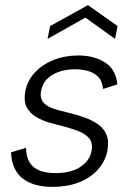

<svg xmlns="http://www.w3.org/2000/svg" viewBox="-20 -724 510 751"><path d="M82 -146Q82 -113 94.5 -91Q107 -69 132.5 -58Q158 -47 197 -47Q259 -47 295 -71.5Q331 -96 338 -133Q344 -164 329.5 -182Q315 -200 287 -211Q259 -222 227 -230Q203 -236 174.5 -244Q146 -252 121.5 -266.5Q97 -281 84.5 -304.5Q72 -328 79 -367Q87 -409 116.5 -440.5Q146 -472 190 -489.5Q234 -507 286 -507Q348 -507 390.5 -480Q433 -453 439 -394L383 -376Q380 -408 363 -424.5Q346 -441 322 -447Q298 -453 274 -453Q222 -453 185.5 -431.5Q149 -410 141 -370Q136 -347 144 -332Q152 -317 169 -308Q186 -299 208.5 -293Q231 -287 256 -281Q284 -274 312 -264Q340 -254 363 -238Q386 -222 396.5 -197Q407 -172 400 -134Q391 -91 361.5 -59Q332 -27 287 -10Q242 7 186 7Q110 7 68 -26.5Q26 -60 23 -128ZM430 -572 314 -655 166 -572 176 -622 324 -704 440 -622Z"/></svg>

Font: Albert Sans Light
Style: Italic
Weight: 300
Italic angle: -11.25°
Designer: Andreas Rasmussen
Foundry: a.Foundry
Version: Version 1.025